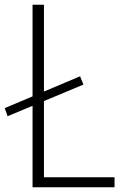

<svg xmlns="http://www.w3.org/2000/svg" viewBox="-40 -788 530 808"><path d="M311 -432 -8 -299 -20 -333 297 -467ZM130 -42H442V0H97V-768H145V-28Z"/></svg>

Font: Yaldevi ExtraLight
Style: Regular
Weight: 200
Designer: Sol Matas, Rajitha Manaperi, Kosala Senevirathne
Foundry: Mooniak
Version: Version 1.100